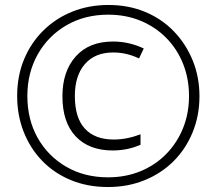

<svg xmlns="http://www.w3.org/2000/svg" viewBox="-20 -743 871 772"><path d="M414 9Q332 9 264.5 -19Q197 -47 149 -97Q101 -147 75 -213.5Q49 -280 49 -357Q49 -438 77 -505Q105 -572 155 -621Q205 -670 271.5 -696.5Q338 -723 416 -723Q497 -723 564 -695Q631 -667 679.5 -616.5Q728 -566 755 -499.5Q782 -433 782 -356Q782 -278 754.5 -211Q727 -144 678 -95Q629 -46 561.5 -18.5Q494 9 414 9ZM414 -30Q486 -30 546 -55Q606 -80 649.5 -125Q693 -170 716.5 -229Q740 -288 740 -357Q740 -426 716.5 -485.5Q693 -545 649.5 -589.5Q606 -634 546.5 -659Q487 -684 415 -684Q320 -684 246.5 -641Q173 -598 131.5 -524Q90 -450 90 -357Q90 -263 131 -189.5Q172 -116 245.5 -73Q319 -30 414 -30ZM433 -138Q338 -138 284.5 -194.5Q231 -251 231 -356Q231 -456 284.5 -516Q338 -576 434 -576Q469 -576 500 -568.5Q531 -561 558 -548L539 -508Q489 -532 435 -532Q362 -532 321.5 -485.5Q281 -439 281 -357Q281 -269 321.5 -225.5Q362 -182 437 -182Q490 -182 545 -203V-161Q493 -138 433 -138Z"/></svg>

Font: Noto Sans Sinhala UI Condensed Light
Style: Regular
Weight: 300
Width: 3
Designer: Jelle Bosma - Monotype Design Team
Foundry: Monotype Imaging Inc.
Version: Version 2.006; ttfautohint (v1.8.4.7-5d5b)